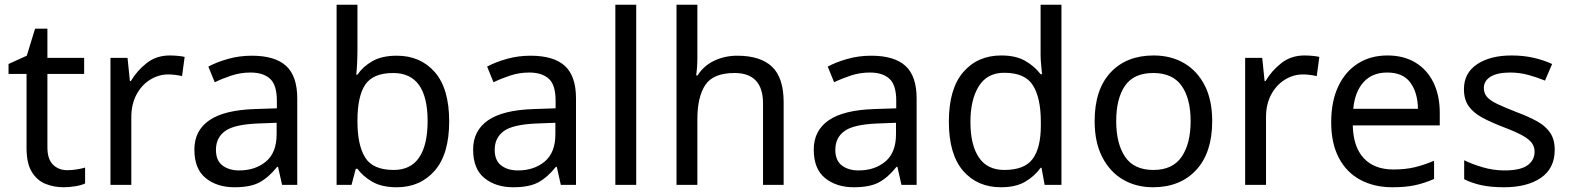

<svg xmlns="http://www.w3.org/2000/svg" viewBox="-20 -780 6624 810"><path d="M264 -62Q284 -62 305 -65.5Q326 -69 339 -73V-6Q325 1 299 5.5Q273 10 249 10Q207 10 171.5 -4.5Q136 -19 114 -55Q92 -91 92 -156V-468H16V-510L93 -545L128 -659H180V-536H335V-468H180V-158Q180 -109 203.5 -85.5Q227 -62 264 -62Z M696 -546Q711 -546 728.5 -544.5Q746 -543 759 -540L748 -459Q735 -462 719.5 -464Q704 -466 690 -466Q649 -466 613 -443.5Q577 -421 555.5 -380.5Q534 -340 534 -286V0H446V-536H518L528 -438H532Q558 -482 599 -514Q640 -546 696 -546Z M1042 -545Q1140 -545 1187 -502Q1234 -459 1234 -365V0H1170L1153 -76H1149Q1114 -32 1075.5 -11Q1037 10 969 10Q896 10 848 -28.5Q800 -67 800 -149Q800 -229 863 -272.5Q926 -316 1057 -320L1148 -323V-355Q1148 -422 1119 -448Q1090 -474 1037 -474Q995 -474 957 -461.5Q919 -449 886 -433L859 -499Q894 -518 942 -531.5Q990 -545 1042 -545ZM1068 -259Q968 -255 929.5 -227Q891 -199 891 -148Q891 -103 918.5 -82Q946 -61 989 -61Q1057 -61 1102 -98.5Q1147 -136 1147 -214V-262Z M1488 -575Q1488 -541 1486.5 -511.5Q1485 -482 1483 -465H1488Q1511 -499 1551 -522Q1591 -545 1654 -545Q1754 -545 1814.5 -475.5Q1875 -406 1875 -268Q1875 -130 1814 -60Q1753 10 1654 10Q1591 10 1551 -13Q1511 -36 1488 -68H1481L1463 0H1400V-760H1488ZM1639 -472Q1554 -472 1521 -423Q1488 -374 1488 -271V-267Q1488 -168 1520.5 -115.5Q1553 -63 1641 -63Q1713 -63 1748.5 -116Q1784 -169 1784 -269Q1784 -472 1639 -472Z M2218 -545Q2316 -545 2363 -502Q2410 -459 2410 -365V0H2346L2329 -76H2325Q2290 -32 2251.5 -11Q2213 10 2145 10Q2072 10 2024 -28.5Q1976 -67 1976 -149Q1976 -229 2039 -272.5Q2102 -316 2233 -320L2324 -323V-355Q2324 -422 2295 -448Q2266 -474 2213 -474Q2171 -474 2133 -461.5Q2095 -449 2062 -433L2035 -499Q2070 -518 2118 -531.5Q2166 -545 2218 -545ZM2244 -259Q2144 -255 2105.5 -227Q2067 -199 2067 -148Q2067 -103 2094.5 -82Q2122 -61 2165 -61Q2233 -61 2278 -98.5Q2323 -136 2323 -214V-262Z M2664 0H2576V-760H2664Z M2922 -537Q2922 -497 2917 -462H2923Q2949 -503 2993.5 -524Q3038 -545 3090 -545Q3188 -545 3237 -498.5Q3286 -452 3286 -349V0H3199V-343Q3199 -472 3079 -472Q2989 -472 2955.5 -421.5Q2922 -371 2922 -277V0H2834V-760H2922Z M3655 -545Q3753 -545 3800 -502Q3847 -459 3847 -365V0H3783L3766 -76H3762Q3727 -32 3688.5 -11Q3650 10 3582 10Q3509 10 3461 -28.5Q3413 -67 3413 -149Q3413 -229 3476 -272.5Q3539 -316 3670 -320L3761 -323V-355Q3761 -422 3732 -448Q3703 -474 3650 -474Q3608 -474 3570 -461.5Q3532 -449 3499 -433L3472 -499Q3507 -518 3555 -531.5Q3603 -545 3655 -545ZM3681 -259Q3581 -255 3542.5 -227Q3504 -199 3504 -148Q3504 -103 3531.5 -82Q3559 -61 3602 -61Q3670 -61 3715 -98.5Q3760 -136 3760 -214V-262Z M4203 10Q4103 10 4043 -59.5Q3983 -129 3983 -267Q3983 -405 4043.5 -475.5Q4104 -546 4204 -546Q4266 -546 4305.5 -523Q4345 -500 4370 -467H4376Q4375 -480 4372.5 -505.5Q4370 -531 4370 -546V-760H4458V0H4387L4374 -72H4370Q4346 -38 4306 -14Q4266 10 4203 10ZM4217 -63Q4302 -63 4336.5 -109.5Q4371 -156 4371 -250V-266Q4371 -366 4338 -419.5Q4305 -473 4216 -473Q4145 -473 4109.5 -416.5Q4074 -360 4074 -265Q4074 -169 4109.5 -116Q4145 -63 4217 -63Z M5094 -269Q5094 -136 5026.5 -63Q4959 10 4844 10Q4773 10 4717.5 -22.5Q4662 -55 4630 -117.5Q4598 -180 4598 -269Q4598 -402 4665 -474Q4732 -546 4847 -546Q4920 -546 4975.5 -513.5Q5031 -481 5062.5 -419.5Q5094 -358 5094 -269ZM4689 -269Q4689 -174 4726.5 -118.5Q4764 -63 4846 -63Q4927 -63 4965 -118.5Q5003 -174 5003 -269Q5003 -364 4965 -418Q4927 -472 4845 -472Q4763 -472 4726 -418Q4689 -364 4689 -269Z M5483 -546Q5498 -546 5515.5 -544.5Q5533 -543 5546 -540L5535 -459Q5522 -462 5506.5 -464Q5491 -466 5477 -466Q5436 -466 5400 -443.5Q5364 -421 5342.5 -380.5Q5321 -340 5321 -286V0H5233V-536H5305L5315 -438H5319Q5345 -482 5386 -514Q5427 -546 5483 -546Z M5833 -546Q5902 -546 5951.5 -516Q6001 -486 6027.5 -431.5Q6054 -377 6054 -304V-251H5687Q5689 -160 5733.5 -112.5Q5778 -65 5858 -65Q5909 -65 5948.5 -74.5Q5988 -84 6030 -102V-25Q5989 -7 5949 1.5Q5909 10 5854 10Q5778 10 5719.5 -21Q5661 -52 5628.5 -113.5Q5596 -175 5596 -264Q5596 -352 5625.5 -415Q5655 -478 5708.5 -512Q5762 -546 5833 -546ZM5832 -474Q5769 -474 5732.5 -433.5Q5696 -393 5689 -321H5962Q5961 -389 5930 -431.5Q5899 -474 5832 -474Z M6539 -148Q6539 -70 6481 -30Q6423 10 6325 10Q6269 10 6228.5 1Q6188 -8 6157 -24V-104Q6189 -88 6234.5 -74.5Q6280 -61 6327 -61Q6394 -61 6424 -82.5Q6454 -104 6454 -140Q6454 -160 6443 -176Q6432 -192 6403.5 -208Q6375 -224 6322 -244Q6270 -264 6233 -284Q6196 -304 6176 -332Q6156 -360 6156 -404Q6156 -472 6211.5 -509Q6267 -546 6357 -546Q6406 -546 6448.5 -536.5Q6491 -527 6528 -510L6498 -440Q6464 -454 6427 -464Q6390 -474 6351 -474Q6297 -474 6268.5 -456.5Q6240 -439 6240 -409Q6240 -387 6253 -371.5Q6266 -356 6296.5 -341.5Q6327 -327 6378 -307Q6429 -288 6465 -268Q6501 -248 6520 -219.5Q6539 -191 6539 -148Z"/></svg>

Font: Noto Kufi Arabic
Style: Regular
Weight: 400
Designer: Monotype Design Team, David Williams, Khaled Hosny
Foundry: Google LLC
Version: Version 2.109; ttfautohint (v1.8.4.7-5d5b)